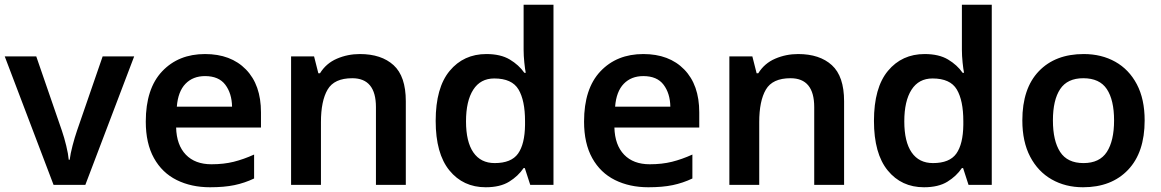

<svg xmlns="http://www.w3.org/2000/svg" viewBox="-20 -780 4898 810"><path d="M206 0 0 -542H133L241 -229Q251 -200 259.5 -165Q268 -130 270 -106H274Q277 -131 286 -165.5Q295 -200 305 -229L413 -542H546L340 0Z M845 -552Q954 -552 1017.5 -487Q1081 -422 1081 -306V-242H723Q725 -168 764 -127.5Q803 -87 872 -87Q924 -87 966 -97.5Q1008 -108 1052 -128V-27Q1012 -8 969 1Q926 10 866 10Q787 10 725.5 -20.5Q664 -51 629.5 -113Q595 -175 595 -267Q595 -406 664 -479Q733 -552 845 -552ZM845 -459Q794 -459 762.5 -426.5Q731 -394 726 -330H959Q958 -386 930.5 -422.5Q903 -459 845 -459Z M1498 -552Q1589 -552 1640.5 -505Q1692 -458 1692 -353V0H1566V-328Q1566 -450 1466 -450Q1390 -450 1362 -402Q1334 -354 1334 -265V0H1208V-542H1305L1323 -471H1330Q1356 -513 1401.5 -532.5Q1447 -552 1498 -552Z M2029 10Q1934 10 1876 -61Q1818 -132 1818 -270Q1818 -410 1877 -481Q1936 -552 2032 -552Q2092 -552 2130.5 -529Q2169 -506 2192 -473H2198Q2195 -487 2192 -516Q2189 -545 2189 -570V-760H2315V0H2217L2194 -71H2189Q2166 -37 2128 -13.5Q2090 10 2029 10ZM2067 -92Q2137 -92 2165.5 -132Q2194 -172 2195 -253V-269Q2195 -356 2167.5 -402.5Q2140 -449 2065 -449Q2007 -449 1976.5 -401.5Q1946 -354 1946 -268Q1946 -182 1977 -137Q2008 -92 2067 -92Z M2694 -552Q2803 -552 2866.5 -487Q2930 -422 2930 -306V-242H2572Q2574 -168 2613 -127.5Q2652 -87 2721 -87Q2773 -87 2815 -97.5Q2857 -108 2901 -128V-27Q2861 -8 2818 1Q2775 10 2715 10Q2636 10 2574.5 -20.5Q2513 -51 2478.5 -113Q2444 -175 2444 -267Q2444 -406 2513 -479Q2582 -552 2694 -552ZM2694 -459Q2643 -459 2611.5 -426.5Q2580 -394 2575 -330H2808Q2807 -386 2779.5 -422.5Q2752 -459 2694 -459Z M3347 -552Q3438 -552 3489.5 -505Q3541 -458 3541 -353V0H3415V-328Q3415 -450 3315 -450Q3239 -450 3211 -402Q3183 -354 3183 -265V0H3057V-542H3154L3172 -471H3179Q3205 -513 3250.5 -532.5Q3296 -552 3347 -552Z M3878 10Q3783 10 3725 -61Q3667 -132 3667 -270Q3667 -410 3726 -481Q3785 -552 3881 -552Q3941 -552 3979.5 -529Q4018 -506 4041 -473H4047Q4044 -487 4041 -516Q4038 -545 4038 -570V-760H4164V0H4066L4043 -71H4038Q4015 -37 3977 -13.5Q3939 10 3878 10ZM3916 -92Q3986 -92 4014.5 -132Q4043 -172 4044 -253V-269Q4044 -356 4016.5 -402.5Q3989 -449 3914 -449Q3856 -449 3825.5 -401.5Q3795 -354 3795 -268Q3795 -182 3826 -137Q3857 -92 3916 -92Z M4809 -272Q4809 -137 4739 -63.5Q4669 10 4549 10Q4475 10 4417 -23Q4359 -56 4326 -119Q4293 -182 4293 -272Q4293 -407 4362.5 -479.5Q4432 -552 4552 -552Q4627 -552 4685 -519.5Q4743 -487 4776 -424.5Q4809 -362 4809 -272ZM4422 -272Q4422 -186 4452.5 -139Q4483 -92 4551 -92Q4619 -92 4649.5 -139Q4680 -186 4680 -272Q4680 -358 4649.5 -404Q4619 -450 4550 -450Q4483 -450 4452.5 -404Q4422 -358 4422 -272Z"/></svg>

Font: Noto Sans SemiBold
Style: Regular
Weight: 600
Designer: Monotype Design Team
Foundry: Monotype Imaging Inc.
Version: Version 2.007